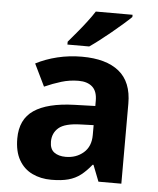

<svg xmlns="http://www.w3.org/2000/svg" viewBox="-54 -813 713 869"><g transform="rotate(5 302.0 -378.0)"><path d="M302 -557Q412 -557 470.5 -509.5Q529 -462 529 -364V0H425L396 -74H392Q369 -45 344.5 -26Q320 -7 288.5 1.5Q257 10 211 10Q163 10 124.5 -8.5Q86 -27 64 -65.5Q42 -104 42 -163Q42 -250 103 -291.5Q164 -333 286 -337L381 -340V-364Q381 -407 358.5 -427Q336 -447 296 -447Q256 -447 218 -435.5Q180 -424 142 -407L93 -508Q137 -531 190.5 -544Q244 -557 302 -557ZM323 -251Q251 -249 223 -225Q195 -201 195 -162Q195 -128 215 -113.5Q235 -99 267 -99Q315 -99 348 -127.5Q381 -156 381 -208V-253ZM513 -756Q499 -742 476 -722Q453 -702 426.5 -680Q400 -658 374.5 -638.5Q349 -619 330 -606H231V-619Q247 -638 268.5 -663.5Q290 -689 311 -716.5Q332 -744 346 -766H513Z"/></g></svg>

Font: Noto Sans Sinhala
Style: Regular
Weight: 400
Designer: Jelle Bosma - Monotype Design Team
Foundry: Monotype Imaging Inc.
Version: Version 2.006